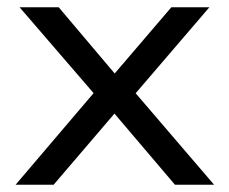

<svg xmlns="http://www.w3.org/2000/svg" viewBox="-20 -510 632 530"><path d="M23 0 258 -276 259 -229 34 -490H142L306 -296H287L453 -490H558L336 -231L337 -273L571 0H463L287 -207H305L128 0Z"/></svg>

Font: Nunito Sans 10pt SemiExpanded
Style: Regular
Weight: 400
Width: 6
Designer: Vernon Adams
Foundry: Vernon Adams
Version: Version 3.101;gftools[0.9.27]